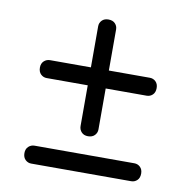

<svg xmlns="http://www.w3.org/2000/svg" viewBox="-70 -712 716 724"><g transform="rotate(10 288.5 -350.0)"><path d="M65 -419.6Q65 -435.4 74.7 -444.5Q84.5 -453.6 98 -453.6H480Q493.2 -453.6 502.6 -444.5Q512 -435.4 512 -419.6Q512 -402.9 502.5 -393.9Q493 -384.9 480 -384.9H97Q84.2 -384.9 74.6 -394Q65 -403.2 65 -419.6ZM288.3 -195.9Q272.5 -195.9 263.4 -205.6Q254.3 -215.4 254.3 -228.9V-610.9Q254.3 -624.1 263.4 -633.5Q272.5 -642.9 288.3 -642.9Q305 -642.9 314 -633.4Q323 -623.9 323 -610.9V-227.9Q323 -215.1 313.9 -205.5Q304.7 -195.9 288.3 -195.9ZM63.5 -91.9Q63.5 -107.7 73.2 -116.8Q83 -125.9 96.5 -125.9H478.5Q491.7 -125.9 501.1 -116.8Q510.5 -107.7 510.5 -91.9Q510.5 -75.2 501 -66.2Q491.5 -57.2 478.5 -57.2H95.5Q82.7 -57.2 73.1 -66.3Q63.5 -75.5 63.5 -91.9Z"/></g></svg>

Font: Fraunces SuperSoft 9pt
Style: Regular
Weight: 900
Version: Version 1.000;[b76b70a41]